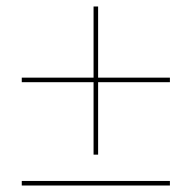

<svg xmlns="http://www.w3.org/2000/svg" viewBox="-20 -571 590 591"><path d="M503 -332V-318H282V-95H268V-318H47V-332H268V-551H282V-332ZM47 -14H503V0H47Z"/></svg>

Font: Ysabeau Infant Thin
Style: Regular
Weight: 200
Designer: Christian Thalmann (Catharsis Fonts)
Version: Version 0.003